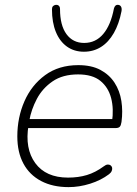

<svg xmlns="http://www.w3.org/2000/svg" viewBox="-20 -759 563 787"><path d="M261 8Q196 8 148.5 -17Q101 -42 76 -88.5Q51 -135 51 -200Q51 -277 80 -343.5Q109 -410 165 -451Q221 -492 301 -492Q355 -492 391.5 -472.5Q428 -453 449.5 -420Q471 -387 477.5 -345Q484 -303 478 -259Q476 -245 471 -239.5Q466 -234 453 -234H80L86 -271H458L439 -259Q447 -313 435.5 -357Q424 -401 391.5 -427.5Q359 -454 300 -454Q237 -454 195.5 -425.5Q154 -397 131 -353.5Q108 -310 100 -264L97 -246Q81 -150 124.5 -90.5Q168 -31 259 -31Q301 -31 336 -41.5Q371 -52 405 -77Q414 -84 421 -84.5Q428 -85 433 -81.5Q438 -78 439.5 -72Q441 -66 438 -58.5Q435 -51 427 -45Q394 -20 349.5 -6Q305 8 261 8ZM324 -547Q284 -547 254.5 -568Q225 -589 209 -628Q193 -667 193 -721Q193 -729 197 -733.5Q201 -738 208 -739Q216 -740 221 -735.5Q226 -731 226 -722Q226 -655 252.5 -619Q279 -583 325 -583Q372 -583 403 -619.5Q434 -656 447 -724Q449 -732 453.5 -736Q458 -740 465 -739Q473 -738 476.5 -731Q480 -724 478 -713Q468 -661 446.5 -623.5Q425 -586 394 -566.5Q363 -547 324 -547Z"/></svg>

Font: Nunito ExtraLight
Style: Italic
Weight: 200
Italic angle: -9°
Designer: Vernon Adams
Foundry: Vernon Adams
Version: Version 3.602